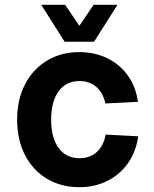

<svg xmlns="http://www.w3.org/2000/svg" viewBox="-20 -764 640 796"><path d="M309 12Q233 12 174.5 -23Q116 -58 83.5 -121.5Q51 -185 51 -268Q51 -351 83.5 -414Q116 -477 174.5 -512.5Q233 -548 309 -548Q372 -548 424 -523Q476 -498 509.5 -451.5Q543 -405 552 -342L417 -335Q407 -380 379 -404Q351 -428 310 -428Q254 -428 223 -385.5Q192 -343 192 -268Q192 -193 223 -150.5Q254 -108 310 -108Q352 -108 380.5 -133Q409 -158 418 -206L553 -199Q544 -135 510.5 -87.5Q477 -40 425 -14Q373 12 309 12ZM151 -744H250L309 -657L368 -744H467L370 -591H248Z"/></svg>

Font: Geist Mono
Style: Bold
Weight: 700
Monospace: yes
Designer: Basement.studio, Andrés Briganti, Mateo Zaragoza
Foundry: Basement.studio, Vercel, Andrés Briganti, Guido Ferreyra, Mateo Zaragoza
Version: Version 1.500; ttfautohint (v1.8.4.7-5d5b)